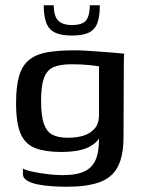

<svg xmlns="http://www.w3.org/2000/svg" viewBox="-20 -593 541 729"><path d="M234 116Q205 116 176 114Q147 112 122.5 107Q98 102 82.5 92.5Q67 83 67 68Q67 64 67 57Q67 50 67 47Q80 54 106.5 59.5Q133 65 163.5 68.5Q194 72 217 72Q275 72 306 55Q337 38 348 0.5Q359 -37 355 -99H371Q361 -66 338.5 -48Q316 -30 284 -23Q252 -16 212 -16Q153 -16 114.5 -30.5Q76 -45 58.5 -85Q41 -125 41 -201Q41 -265 52.5 -304.5Q64 -344 90.5 -365.5Q117 -387 159.5 -394.5Q202 -402 265 -402Q286 -402 315 -400Q344 -398 372.5 -396Q401 -394 422.5 -392Q444 -390 452 -389Q451 -386 450.5 -373Q450 -360 450 -343.5Q450 -327 450 -311L449 -74Q449 -1 427 40.5Q405 82 357.5 99Q310 116 234 116ZM238 -70Q271 -70 297 -78Q323 -86 339.5 -105Q356 -124 356 -157V-341Q347 -343 318 -346Q289 -349 251 -349Q208 -349 183 -338Q158 -327 147 -297Q136 -267 136 -210Q136 -154 146.5 -123.5Q157 -93 179 -81.5Q201 -70 238 -70ZM253 -458Q212 -458 188.5 -469.5Q165 -481 155.5 -507Q146 -533 146 -573H184Q184 -534 200 -516Q216 -498 253 -498Q294 -498 307.5 -516.5Q321 -535 321 -573H359Q359 -532 350 -506.5Q341 -481 318 -469.5Q295 -458 253 -458Z"/></svg>

Font: Genos Thin Medium
Style: Regular
Weight: 500
Version: Version 1.010